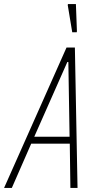

<svg xmlns="http://www.w3.org/2000/svg" viewBox="-42 -921 463 941"><path d="M-22 0 284 -688H325L338 0H303L300 -217H111L16 0ZM126 -251H299L293 -617H288ZM312 -763 290 -896 291 -901H330L335 -768L334 -763Z"/></svg>

Font: Saira Condensed Thin
Style: Italic
Weight: 250
Width: 3
Italic angle: -12°
Designer: Hector Gatti with collaboration of the Omnibus-Type team
Foundry: Omnibus-Type
Version: Version 1.101